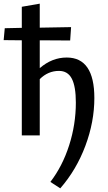

<svg xmlns="http://www.w3.org/2000/svg" viewBox="-42 -739 590 1048"><path d="M322 -425Q473 -425 473 -204Q473 -74 424 57Q375 188 287 289L233 254Q299 168 335.5 54Q372 -60 372 -179Q372 -267 350 -309.5Q328 -352 280 -352Q220 -352 175 -307V0H77V-519L-22 -520L-16 -585L77 -587V-702L175 -719V-588L346 -591L341 -518L175 -519V-367Q242 -425 322 -425Z"/></svg>

Font: EauTestText Semibold
Style: Regular
Weight: 600
Designer: Christian Thalmann (Catharsis Fonts)
Version: Version 0.001;PS 000.001;hotconv 1.0.88;makeotf.lib2.5.64775